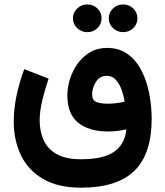

<svg xmlns="http://www.w3.org/2000/svg" viewBox="-20 -639 752 874"><path d="M475.1 -555.7Q475.1 -582 494.1 -600.3Q513.2 -618.7 540.5 -618.7Q567.9 -618.7 586.7 -600.3Q605.5 -582 605.5 -555.7Q605.5 -529.3 586.7 -511Q567.9 -492.7 540.5 -492.7Q513.2 -492.7 494.1 -511Q475.1 -529.3 475.1 -555.7ZM312 -555.7Q312 -582 331.3 -600.3Q350.6 -618.7 377.4 -618.7Q404.8 -618.7 423.6 -600.3Q442.4 -582 442.4 -555.7Q442.4 -529.3 423.6 -511Q404.8 -492.7 377.4 -492.7Q350.6 -492.7 331.3 -511Q312 -529.3 312 -555.7ZM349.1 215.3Q244.1 215.3 176 175.5Q107.9 135.7 75.2 67.4Q42.5 -1 42.5 -85.9Q42.5 -142.6 55.2 -203.4Q67.9 -264.2 90.3 -324.2L201.2 -281.2Q184.1 -231 172.4 -182.1Q160.6 -133.3 160.6 -89.8Q160.6 -42 178.2 -2Q195.8 38.1 237.1 62Q278.3 85.9 349.1 85.9Q451.7 85.9 500.2 51.3Q548.8 16.6 555.2 -50.3Q536.1 -45.9 515.4 -43.2Q494.6 -40.5 471.7 -40.5Q384.8 -40.5 335.7 -80.6Q286.6 -120.6 286.6 -204.6Q286.6 -240.7 298.3 -278.6Q310.1 -316.4 333 -348.6Q356 -380.9 389.6 -400.9Q423.3 -420.9 467.3 -420.9Q522 -420.9 560.5 -393.3Q599.1 -365.7 623.3 -319.1Q647.5 -272.5 658.9 -215.1Q670.4 -157.7 670.4 -98.1Q670.4 62 591.6 138.7Q512.7 215.3 349.1 215.3ZM469.2 -167Q510.3 -167 547.4 -176.3Q543.5 -201.7 533.9 -229Q524.4 -256.3 507.8 -275.1Q491.2 -293.9 466.3 -293.9Q433.6 -293.9 416.5 -266.1Q399.4 -238.3 399.4 -209.5Q399.4 -182.1 419.2 -174.6Q439 -167 469.2 -167Z"/></svg>

Font: Vazirmatn RD UI FD
Style: Bold
Weight: 700
Designer: Saber Rastikerdar
Foundry: Saber Rastikerdar
Version: Version 33.003